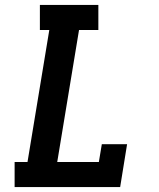

<svg xmlns="http://www.w3.org/2000/svg" viewBox="-20 -755 640 775"><path d="M39 0V-101H91L179 -634H141V-735H377V-634H299L211 -101H379L391 -173H493L465 0Z"/></svg>

Font: Iosevka Curly Slab Extended
Style: Bold Italic
Weight: 700
Width: 7
Italic angle: -9°
Monospace: yes
Designer: Belleve Invis
Foundry: Belleve Invis
Version: Version 11.0.0; ttfautohint (v1.8.3)